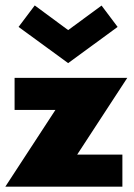

<svg xmlns="http://www.w3.org/2000/svg" viewBox="-26 -704 506 724"><path d="M29 -410.5H454L265 -121H435.5V0H-6L183 -289.5H29ZM231 -466 44 -602.5 105 -683.5 231 -590.5 357 -683 417.5 -602.5Z"/></svg>

Font: League Spartan Thin ExtraBold
Style: Regular
Weight: 800
Version: Version 2.002